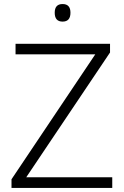

<svg xmlns="http://www.w3.org/2000/svg" viewBox="-20 -1024 615 951"><path d="M536 -93H37V-136L452 -755H57V-807H525V-764L110 -146H536ZM290 -1004Q329 -1004 329 -961Q329 -917 290 -917Q251 -917 251 -961Q251 -1004 290 -1004Z"/></svg>

Font: Noto Sans Kannada UI Light
Style: Regular
Weight: 300
Designer: Jelle Bosma - Monotype Design Team
Foundry: Monotype Imaging Inc.
Version: Version 2.005; ttfautohint (v1.8.4.7-5d5b)